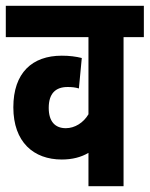

<svg xmlns="http://www.w3.org/2000/svg" viewBox="-20 -642 516 662"><path d="M476 -514V-622H0V-514H285V-248C268 -219 238 -200 207 -200C170 -200 148 -223 148 -270C148 -319 171 -342 213 -342C227 -342 239 -341 252 -337L262 -442C242 -447 220 -450 193 -450C91 -450 26 -391 26 -272C26 -152 96 -92 193 -92C229 -92 260 -100 285 -115V0H406V-514Z"/></svg>

Font: Noto Sans Devanagari ExtraCondensed
Style: Bold
Weight: 700
Width: 2
Designer: Jelle Bosma - Monotype Design Team
Foundry: Monotype Imaging Inc.
Version: Version 2.004